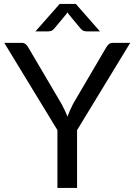

<svg xmlns="http://www.w3.org/2000/svg" viewBox="-20 -928 664 948"><path d="M360.5 -285.5V0H263.5V-285.5L1 -716.5H86Q99 -716.5 106.5 -710.2Q114 -704 119.5 -694L283.5 -415.5Q292.5 -398 300 -382.8Q307.5 -367.5 313 -352Q318.5 -367.5 325.5 -382.8Q332.5 -398 341 -415.5L504.5 -694Q509 -702.5 517 -709.5Q525 -716.5 537.5 -716.5H623ZM473.5 -773H408.5Q402.5 -773 394.2 -775.2Q386 -777.5 377.5 -787.5L319 -858L313 -867L307 -858L248.5 -787.5Q240 -777.5 231.8 -775.2Q223.5 -773 217.5 -773H155L274.5 -908.5H354.5Z"/></svg>

Font: Lato-Regular
Style: Regular
Weight: 400
Designer: Lukasz Dziedzic with Adam Twardoch and Botio Nikoltchev
Foundry: tyPoland Lukasz Dziedzic
Version: Version 2.015; 2015-08-06; http://www.latofonts.com/